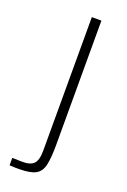

<svg xmlns="http://www.w3.org/2000/svg" viewBox="-121 -634 447 678"><g transform="rotate(20 103.0 -295.0)"><path d="M44 1Q36 1 27 1Q18 1 8 0V-28L42 -27Q74 -26 88 -39Q102 -52 102 -89V-591H138V-122Q138 -76 132 -48.5Q126 -21 106 -10Q86 1 44 1Z"/></g></svg>

Font: Alumni Sans Thin ExtraLight
Style: Regular
Weight: 250
Version: Version 1.018